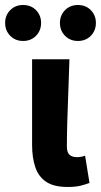

<svg xmlns="http://www.w3.org/2000/svg" viewBox="-63 -732 401 764"><path d="M206 12Q151.1 12 120.6 -8.6Q90 -29.2 77.4 -66.9Q64.7 -104.7 64.7 -155.2V-496.1H213.3Q211.7 -438.1 209.1 -373.4Q206.6 -308.7 204.8 -249.7Q203.1 -190.7 203.1 -149.2Q203.1 -125.5 213.6 -116Q224 -106.6 244.3 -106.6Q250.5 -106.6 259.3 -108.1Q268.2 -109.6 275.6 -112.6L293.1 -4.2Q277.1 2.1 257.3 7Q237.6 12 206 12ZM28.9 -569Q-2.2 -569 -22.4 -589.7Q-42.6 -610.3 -42.6 -640.6Q-42.6 -671.1 -22.4 -691.6Q-2.2 -712.1 28.9 -712.1Q60.2 -712.1 80.4 -691.6Q100.5 -671.1 100.5 -640.6Q100.5 -610.3 80.4 -589.7Q60.2 -569 28.9 -569ZM247.1 -569Q216 -569 195.7 -589.7Q175.5 -610.3 175.5 -640.6Q175.5 -671.1 195.7 -691.6Q216 -712.1 247.1 -712.1Q278.4 -712.1 298.5 -691.6Q318.6 -671.1 318.6 -640.6Q318.6 -610.3 298.5 -589.7Q278.4 -569 247.1 -569Z"/></svg>

Font: Source Sans 3 Variable
Style: Regular
Weight: 200
Designer: Paul D. Hunt
Foundry: Adobe Systems Incorporated
Version: Version 3.026